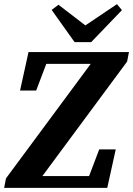

<svg xmlns="http://www.w3.org/2000/svg" viewBox="-26 -909 644 929"><path d="M71 -471 112 -657H598L589 -611L179 -57H405L454 -186H534L493 0H-6L3 -46L413 -600H198L149 -471ZM257 -886 387 -786 540 -889 564 -860 415 -705H335L224 -861Z"/></svg>

Font: Source Serif Pro
Style: Bold Italic
Weight: 700
Italic angle: -12°
Designer: Frank Grießhammer
Foundry: Adobe Systems Incorporated
Version: Version 3.001;hotconv 1.0.111;makeotfexe 2.5.65597